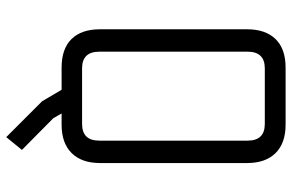

<svg xmlns="http://www.w3.org/2000/svg" viewBox="-176 -564 913 600"><g transform="rotate(90 280.0 -263.5)"><path d="M408 173 296 61 260 0H191Q132 0 101.5 -31Q71 -62 71 -120V-580Q71 -637 101.5 -668.5Q132 -700 191 -700H369Q427 -700 458 -668.5Q489 -637 489 -580V-120Q489 -63 458 -31.5Q427 0 369 0H334L349 26L448 124ZM367 -635H193Q141 -635 141 -581V-118Q141 -64 193 -64H367Q419 -64 419 -118V-581Q419 -635 367 -635Z"/></g></svg>

Font: Strong
Style: Regular
Weight: 400
Designer: Roman Shchyukin (Gaslight Type Foundry)
Foundry: Cyreal (www.cyreal.org)
Version: Version 1.001